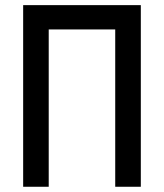

<svg xmlns="http://www.w3.org/2000/svg" viewBox="-20 -713 626 733"><path d="M419.9 0V-693.4H517.6V0ZM68.4 0V-693.4H166V0ZM88.9 -600.6V-693.4H499.5V-600.6Z"/></svg>

Font: Cascadia Mono PL
Style: Regular
Weight: 400
Monospace: yes
Designer: Aaron Bell
Foundry: Saja Typeworks
Version: Version 2102.003